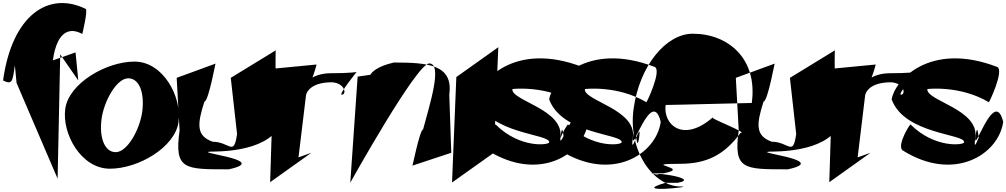

<svg xmlns="http://www.w3.org/2000/svg" viewBox="-27 -997 6567 1253"><path d="M-7 -472C53 -442 55 -464 70 -571L81 -456L349 169L366 -642L484 -472L466 -655L318 -603C348 -819 447 -811 510 -775C510 -775 548 -930 532 -939C292 -1057 52 -901 -7 -472Z M399 -288C376 -125 502 104 690 104C878 104 1115 -37 1138 -200C1161 -363 1039 -595 851 -595C663 -595 422 -451 399 -288ZM636 -222C652 -338 734 -486 810 -486C886 -486 917 -383 901 -267C885 -151 804 -4 728 -4C652 -4 620 -106 636 -222Z M1126 -489 1145 -146C1109 112 1178 108 1466 108C1763 44 1162 -8 1378 -8C1591 -12 1856 -75 1821 -325C1749 -325 1779 -731 1770 -667L1479 -489L1520 -123C1499 29 1472 -72 1361 -72C1255 -110 1258 -182 1307 -334C1335 -334 1385 -620 1380 -582Z M1759 -549 1736 192 2005 0 1921 30 1970 -375C1973 -395 2001 -460 2139 -460C2226 -455 2237 -379 2203 -379C2181 -379 2300 -527 2300 -527C2300 -527 2255 -519 2129 -519C2021 -519 1936 -456 1961 -402C1988 -402 2037 -562 2039 -576Z M2307 -497 2259 195C2259 195 2692 -583 2774 -583C2864 -583 2776 -310 2734 -152C2712 -152 2658 124 2664 84L2918 0L2905 -380C2932 -575 2767 -589 2543 -589C2330 -540 2369 -438 2425 -438C2462 -447 2473 -523 2473 -523C2477 -521 2307 -497 2307 -497Z M2951 -494 2923 194 3196 0 3225 -689Z M3084 -348C3169 -118 3565 -125 3557 -68C3555 -50 3366 -27 3208 -184C3210 -200 3115 -50 3155 -16C3492 196 3783 10 3812 -202C3753 -440 3610 46 3632 -112C3651 -250 3651 46 3673 -112L3671 -100C3690 -238 3608 58 3630 -100C3656 -284 3306 -340 3317 -416C3317 -416 3530 -442 3718 -330C3716 -318 3821 -537 3773 -560C3329 -731 3101 -468 3084 -348Z M3557 -348C3642 -118 4038 -125 4030 -68C4028 -50 3839 -27 3681 -184C3683 -200 3588 -50 3628 -16C3965 196 4256 10 4285 -202C4226 -440 4083 46 4105 -112C4124 -250 4124 46 4146 -112L4144 -100C4163 -238 4081 58 4103 -100C4129 -284 3779 -340 3790 -416C3790 -416 4003 -442 4191 -330C4189 -318 4294 -537 4246 -560C3802 -731 3574 -468 3557 -348Z M4108 -288C4147 -569 4320 -777 4494 -777C4728 -777 4919 -611 4879 -325C4836 -325 4375 -312 4317 -312C4299 -183 4432 -62 4626 -232C4583 -232 4863 -129 4805 -129C4698 17 4581 72 4410 72C4134 72 4500 98 4302 134C4070 134 4484 154 4313 154C4129 112 4570 164 4395 196H4315C4073 268 4526 220 4414 220C4240 220 4069 -8 4108 -288Z M4775 -489 4794 -146C4758 112 4827 108 5115 108C5412 44 4811 -8 5027 -8C5240 -12 5505 -75 5470 -325C5398 -325 5428 -731 5419 -667L5128 -489L5169 -123C5148 29 5121 -72 5010 -72C4904 -110 4907 -182 4956 -334C4984 -334 5034 -620 5029 -582Z M5408 -549 5385 192 5654 0 5570 30 5619 -375C5622 -395 5650 -460 5788 -460C5875 -455 5886 -379 5852 -379C5830 -379 5949 -527 5949 -527C5949 -527 5904 -519 5778 -519C5670 -519 5585 -456 5610 -402C5637 -402 5686 -562 5688 -576Z M5792 -348C5877 -118 6273 -125 6265 -68C6263 -50 6074 -27 5916 -184C5918 -200 5823 -50 5863 -16C6200 196 6491 10 6520 -202C6461 -440 6318 46 6340 -112C6359 -250 6359 46 6381 -112L6379 -100C6398 -238 6316 58 6338 -100C6364 -284 6014 -340 6025 -416C6025 -416 6238 -442 6426 -330C6424 -318 6529 -537 6481 -560C6037 -731 5809 -468 5792 -348Z"/></svg>

Font: Chaingun
Style: Ita
Weight: 400
Version: Version 0.91